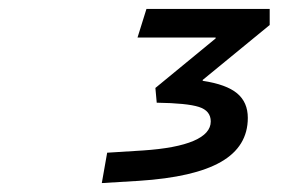

<svg xmlns="http://www.w3.org/2000/svg" viewBox="-20 -730 654 430"><path d="M463 -646H288L308 -710H584V-674L434 -551V-549Q487 -541 511 -521Q535 -501 535 -466Q535 -402 475 -367.5Q415 -333 291 -325L208 -320L220 -388L300 -393Q375 -398 413.5 -414.5Q452 -431 452 -458Q452 -482 425.5 -490.5Q399 -499 331 -500L328 -533L463 -644Z"/></svg>

Font: Intel One Mono Medium
Style: Italic
Weight: 500
Italic angle: -16°
Monospace: yes
Designer: Fred Shallcrass
Foundry: Frere-Jones Type LLC
Version: Version 1.400;hotconv 1.1.0;makeotfexe 2.6.0;FJTRelease1.4